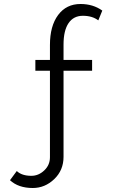

<svg xmlns="http://www.w3.org/2000/svg" viewBox="-20 -760 566 961"><path d="M30 142 64 96Q89 120 137 120Q173 120 201.5 93Q230 66 230 27V-406H157V-460H230V-535Q230 -630 271 -685Q312 -740 383 -740Q446 -740 492 -707L472 -658Q442 -681 395 -681Q348 -681 323 -644Q298 -607 298 -537V-460H441V-406H298V25Q298 92 251.5 136.5Q205 181 144 181Q72 181 30 142Z"/></svg>

Font: Raleway-v4020
Style: Regular
Weight: 400
Designer: Matt McInerney, Pablo Impallari, Rodrigo Fuenzalida
Foundry: Matt McInerney, Pablo Impallari, Rodrigo Fuenzalida
Version: Version 4.020;PS 004.020;hotconv 1.0.88;makeotf.lib2.5.64775